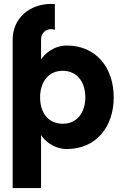

<svg xmlns="http://www.w3.org/2000/svg" viewBox="-20 -756 640 991"><path d="M45.4 -551.8V214.8H191.9V-58.6C209 -32.2 255.9 13.2 324.7 13.2C474.6 13.2 566.9 -99.1 566.9 -253.9C566.9 -408.7 474.6 -521 324.7 -521C255.9 -521 209 -475.6 191.9 -449.2V-551.8C191.9 -583 213.4 -605.5 244.1 -605.5C251 -605.5 257.3 -604.5 263.2 -602.1V-734.9C256.8 -735.4 250.5 -735.8 244.1 -735.8C133.8 -735.8 45.4 -662.6 45.4 -551.8ZM187 -253.4C187 -333 230 -390.6 303.7 -390.6C377.4 -390.6 420.4 -333.5 420.4 -253.9C420.4 -174.3 377.4 -117.2 303.7 -117.2C230 -117.2 187 -173.3 187 -253.4Z"/></svg>

Font: Giphurs ExtraBold
Style: Regular
Weight: 800
Version: Version 1.000